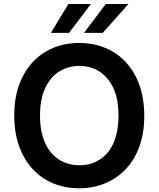

<svg xmlns="http://www.w3.org/2000/svg" viewBox="-20 -958 815 987"><path d="M387.4 9.9Q315 9.9 253.7 -15.4Q192.5 -40.8 147.9 -89Q103.3 -137.1 78.3 -206.3Q53.3 -275.6 53.3 -363.6Q53.3 -454.2 78.8 -523.1Q130.3 -660.2 254.3 -712Q315 -737.2 387.4 -737.2Q436.1 -737.2 479.8 -725.7Q523.4 -714.1 560.5 -692.1Q597.7 -670.1 627.5 -637.8Q657.3 -605.5 678.3 -563.9Q699.2 -522.4 710.4 -472.1Q721.6 -421.9 721.6 -363.6Q721.9 -301.5 709.7 -249.8Q697.4 -198.2 675.2 -156.6Q653.1 -115.1 622 -83.8Q590.9 -52.6 553.8 -31.8Q516.7 -11 474.4 -0.5Q432.2 9.9 387.4 9.9ZM387.4 -108.3Q463.8 -108.3 516.7 -156.2Q589.1 -222.7 589.1 -363.6Q589.1 -448.9 562.9 -505.3Q548.7 -535.2 529.8 -556.6Q511 -578.1 488.6 -592Q466.3 -605.8 440.7 -612.4Q415.1 -619 387.4 -619Q331.3 -619 285.2 -590.9Q238.6 -562.5 211.6 -503.6Q185.7 -447.1 185.7 -363.6Q185.4 -299.7 200.8 -252Q216.3 -204.2 243.4 -172.4Q270.6 -140.6 307.7 -124.6Q344.8 -108.7 387.4 -108.3ZM508.2 -789.1H411.9L523.8 -937.5H640.3ZM334.9 -789.1H241.8L331.7 -937.5H447.4Z"/></svg>

Font: Linik Sans SemiBold
Style: Regular
Weight: 600
Designer: Fonts by Rasmus Andersson / Changes by Cristiano Sobral with parts from Marc Monis
Foundry: rsms
Version: Version 3.020; ttfautohint (v1.6)